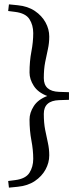

<svg xmlns="http://www.w3.org/2000/svg" viewBox="-20 -725 349 881"><path d="M296.5 -302V-267L251 -265.5Q181 -263 181 -202.5Q181 -161.5 187.2 -129.5Q193.5 -97.5 199.8 -69.5Q206 -41.5 206 -12Q206 21.5 189 52.8Q172 84 139.8 105.8Q107.5 127.5 61 132L21 136L17.5 105.5L49 101.5Q97.5 95.5 115 68Q132.5 40.5 132.5 4Q132.5 -36.5 124 -81Q115.5 -125.5 115.5 -177Q115.5 -207.5 135 -238Q154.5 -268.5 197 -284.5Q154.5 -300.5 135 -331Q115.5 -361.5 115.5 -392Q115.5 -444 124 -488.2Q132.5 -532.5 132.5 -573Q132.5 -610 115 -637.2Q97.5 -664.5 49 -670.5L17.5 -674.5L21 -705L61 -701Q107.5 -696.5 139.8 -674.8Q172 -653 189 -622Q206 -591 206 -557Q206 -527.5 199.8 -499.5Q193.5 -471.5 187.2 -439.5Q181 -407.5 181 -366.5Q181 -306 251 -303.5Z"/></svg>

Font: Newsreader Text
Style: Regular
Weight: 400
Designer: Hugues Gentile
Foundry: Production Type
Version: Version 1.002